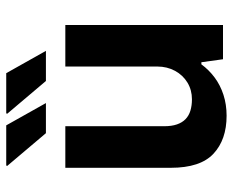

<svg xmlns="http://www.w3.org/2000/svg" viewBox="-88 -676 776 641"><g transform="rotate(-90 300.5 -356.0)"><path d="M234.2 12Q154.3 12 107.3 -31.8Q60.3 -75.6 60.3 -174.3V-526.4H199.1V-196.7Q199.1 -171.3 205.2 -153.8Q211.2 -136.3 222.7 -125.1Q234.3 -113.9 251.2 -108.8Q268.1 -103.7 288.8 -103.7Q320 -103.7 344.8 -118.7Q369.6 -133.7 384 -160.2Q398.4 -186.6 398.4 -219.6V-526.4H537.1V0H422.7L412.7 -72.2H405.7Q387.4 -47.1 361.8 -28Q336.3 -9 304 1.5Q271.7 12 234.2 12ZM350.1 -591.2 240.8 -720.4 242 -723.7H376.2L450.7 -591.2ZM175.9 -591.2 66.6 -720.4 67.8 -723.7H202L276.4 -591.2Z"/></g></svg>

Font: Archivo SemiBold
Style: Regular
Weight: 600
Designer: Hector Gatti
Foundry: Omnibus-Type
Version: Version 2.001